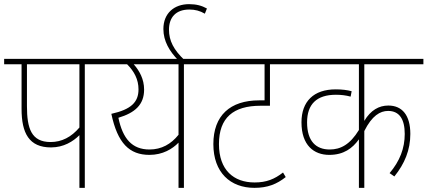

<svg xmlns="http://www.w3.org/2000/svg" viewBox="-20 -906 2062 926"><path d="M389 -596H494V-622H0V-596H84V-381C84 -264 120 -195 226 -195C287 -195 333 -224 363 -254V0H389ZM363 -596V-291C324 -245 278 -221 224 -221C131 -221 110 -287 110 -394V-596Z M973 -622H480V-596H593C627 -562 648 -523 648 -475C648 -413 612 -378 517 -357C547 -215 604 -159 701 -159C765 -159 812 -188 841 -218V0H867V-596H973ZM551 -338C631 -362 675 -401 675 -474C675 -524 653 -564 625 -596H841V-256C805 -211 759 -185 701 -185C617 -185 572 -237 551 -338Z M840 -615H871C817 -666 795 -710 795 -763C795 -822 828 -860 893 -860C921 -860 944 -854 968 -840L978 -865C953 -879 926 -886 892 -886C821 -886 768 -843 768 -766C768 -707 798 -658 840 -615Z M1398 -596V-622H959V-596H1256V-422H1230C1090 -422 1009 -349 1009 -211C1009 -74 1091 0 1207 0C1271 0 1315 -18 1358 -52L1345 -74C1304 -42 1265 -26 1208 -26C1107 -26 1036 -86 1036 -211C1036 -338 1105 -396 1237 -396H1282V-596Z M2022 -596V-622H1384V-596H1711V-279C1668 -209 1623 -185 1570 -185C1505 -185 1461 -224 1461 -316C1461 -403 1507 -449 1600 -449C1626 -449 1649 -446 1671 -440L1676 -466C1654 -472 1629 -475 1599 -475C1493 -475 1434 -417 1434 -316C1434 -205 1494 -159 1568 -159C1638 -159 1680 -191 1711 -234V0H1737V-274C1774 -348 1813 -371 1852 -371C1907 -371 1932 -330 1932 -260C1932 -190 1908 -129 1859 -71L1882 -55C1932 -117 1959 -183 1959 -260C1959 -351 1919 -397 1853 -397C1808 -397 1768 -375 1737 -323V-596Z"/></svg>

Font: Noto Sans Devanagari SemiCondensed Thin
Style: Regular
Weight: 100
Width: 4
Designer: Jelle Bosma - Monotype Design Team
Foundry: Monotype Imaging Inc.
Version: Version 2.004